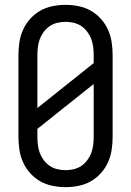

<svg xmlns="http://www.w3.org/2000/svg" viewBox="-20 -763 540 791"><path d="M250 8Q223 8 196 2.5Q169 -3 146 -16Q123 -29 104.5 -49.5Q86 -70 75 -94.5Q64 -119 60 -146Q56 -173 56 -200V-535Q56 -562 60 -589Q64 -616 75 -640.5Q86 -665 104.5 -685.5Q123 -706 146 -719Q169 -732 196 -737.5Q223 -743 250 -743Q277 -743 304 -737.5Q331 -732 354 -719Q377 -706 395.5 -685.5Q414 -665 425 -640.5Q436 -616 440 -589Q444 -562 444 -535V-200Q444 -173 440 -146Q436 -119 425 -94.5Q414 -70 395.5 -49.5Q377 -29 354 -16Q331 -3 304 2.5Q277 8 250 8ZM134 -318 366 -503V-535Q366 -552 364 -569Q362 -586 356 -602Q350 -618 339.5 -632Q329 -646 315 -655.5Q301 -665 284 -669Q267 -673 250 -673Q233 -673 216 -669Q199 -665 185 -655.5Q171 -646 160.5 -632Q150 -618 144 -602Q138 -586 136 -569Q134 -552 134 -535ZM250 -62Q267 -62 284 -66Q301 -70 315 -79.5Q329 -89 339.5 -103Q350 -117 356 -133Q362 -149 364 -166Q366 -183 366 -200V-417L134 -232V-200Q134 -183 136 -166Q138 -149 144 -133Q150 -117 160.5 -103Q171 -89 185 -79.5Q199 -70 216 -66Q233 -62 250 -62Z"/></svg>

Font: Iosevka www.saffi
Style: Regular
Weight: 400
Monospace: yes
Designer: Belleve Invis
Foundry: Belleve Invis
Version: Version 22.0.2; ttfautohint (v1.8.3)